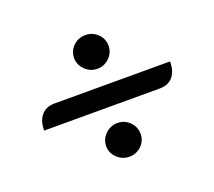

<svg xmlns="http://www.w3.org/2000/svg" viewBox="-90 -651 800 718"><g transform="rotate(-20 310.5 -292.0)"><path d="M243 -467Q243 -495 263 -514.5Q283 -534 312 -534Q340 -534 360 -514.5Q380 -495 380 -467Q380 -440 360 -420Q340 -400 312 -400Q284 -400 263.5 -420Q243 -440 243 -467ZM116 -333H576Q576 -295 558 -273Q540 -251 505 -251H45Q45 -289 63.5 -311Q82 -333 116 -333ZM243 -116Q243 -144 263.5 -164Q284 -184 312 -184Q340 -184 360 -164Q380 -144 380 -116Q380 -89 360 -69.5Q340 -50 312 -50Q284 -50 263.5 -69.5Q243 -89 243 -116Z"/></g></svg>

Font: K2D
Style: Regular
Weight: 400
Version: Version 1.000; ttfautohint (v1.6)